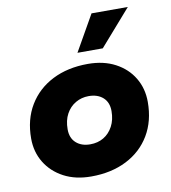

<svg xmlns="http://www.w3.org/2000/svg" viewBox="-80 -765 750 844"><g transform="rotate(-10 295.0 -343.0)"><path d="M260 10Q190 10 138 -17.5Q86 -45 57 -92.5Q28 -140 28 -200Q28 -285 66 -348Q104 -411 172 -445.5Q240 -480 330 -480Q400 -480 452 -452.5Q504 -425 532.5 -377.5Q561 -330 561 -270Q561 -185 523.5 -122Q486 -59 418 -24.5Q350 10 260 10ZM280 -130Q314 -130 340 -145.5Q366 -161 381.5 -190Q397 -219 397 -258Q397 -297 373 -318.5Q349 -340 309 -340Q277 -340 250.5 -324.5Q224 -309 208.5 -280.5Q193 -252 193 -212Q193 -173 217 -151.5Q241 -130 280 -130ZM294 -536 385 -696H547L407 -536Z"/></g></svg>

Font: Gantari ExtraBold
Style: Italic
Weight: 800
Italic angle: -10°
Designer: Anugrah Pasau
Foundry: Lafontype
Version: Version 1.000